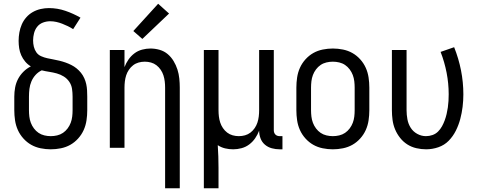

<svg xmlns="http://www.w3.org/2000/svg" viewBox="-20 -786 2540 1021"><path d="M250 8Q223 8 196 2.5Q169 -3 146 -16Q123 -29 104.5 -49.5Q86 -70 75 -94.5Q64 -119 60 -146Q56 -173 56 -200V-272Q56 -297 60.5 -321Q65 -345 76 -366Q87 -387 104.5 -404.5Q122 -422 144 -433Q127 -443 114 -458.5Q101 -474 93 -492Q85 -510 82 -529.5Q79 -549 79 -569Q79 -591 83 -613.5Q87 -636 96 -656.5Q105 -677 120 -694Q135 -711 154.5 -722Q174 -733 196 -738Q218 -743 240 -743Q285 -743 327.5 -728.5Q370 -714 408 -692L369 -631Q355 -640 340.5 -647Q326 -654 310.5 -660Q295 -666 279 -669.5Q263 -673 247 -673Q227 -673 208.5 -666Q190 -659 178 -644Q166 -629 161 -609.5Q156 -590 156 -571Q156 -554 160 -537.5Q164 -521 173.5 -507.5Q183 -494 199 -487Q215 -480 231 -476.5Q247 -473 263.5 -470Q280 -467 296.5 -463Q313 -459 328.5 -453.5Q344 -448 359 -440.5Q374 -433 387 -422.5Q400 -412 410.5 -399Q421 -386 428 -370.5Q435 -355 438.5 -339Q442 -323 443 -306Q444 -289 444 -272V-200Q444 -173 440 -146Q436 -119 425 -94.5Q414 -70 395.5 -49.5Q377 -29 354 -16Q331 -3 304 2.5Q277 8 250 8ZM250 -62Q267 -62 284 -66Q301 -70 315 -79.5Q329 -89 339.5 -103Q350 -117 356 -133Q362 -149 364 -166Q366 -183 366 -200V-272Q366 -293 363 -313.5Q360 -334 348.5 -351Q337 -368 319.5 -379Q302 -390 282 -395.5Q262 -401 242 -404Q222 -407 202 -412Q183 -403 169 -387.5Q155 -372 147 -353Q139 -334 136.5 -313.5Q134 -293 134 -272V-200Q134 -183 136 -166Q138 -149 144 -133Q150 -117 160.5 -103Q171 -89 185 -79.5Q199 -70 216 -66Q233 -62 250 -62Z M858 215V-320Q858 -337 856 -353.5Q854 -370 849 -385.5Q844 -401 834.5 -415Q825 -429 812 -439Q799 -449 783 -453.5Q767 -458 750 -458Q733 -458 717 -453.5Q701 -449 688 -439Q675 -429 665.5 -415Q656 -401 651 -385.5Q646 -370 644 -353.5Q642 -337 642 -320V0H564V-520H642V-429Q650 -450 663 -469Q676 -488 694.5 -502Q713 -516 735.5 -522Q758 -528 780 -528Q805 -528 829 -521Q853 -514 871.5 -498.5Q890 -483 903 -461.5Q916 -440 923.5 -416.5Q931 -393 933.5 -368.5Q936 -344 936 -320V215ZM737 -579 689 -621 821 -766 879 -714Z M1064 215V-520H1142V-200Q1142 -183 1144 -166.5Q1146 -150 1151 -134.5Q1156 -119 1165.5 -105Q1175 -91 1188 -81Q1201 -71 1217 -66.5Q1233 -62 1250 -62Q1267 -62 1283 -66.5Q1299 -71 1312 -81Q1325 -91 1334.5 -105Q1344 -119 1349 -134.5Q1354 -150 1356 -166.5Q1358 -183 1358 -200V-520H1436V-93Q1436 -87 1438 -81Q1440 -75 1444.5 -70.5Q1449 -66 1455 -64Q1461 -62 1467 -62H1482V8H1467Q1446 8 1425.5 2.5Q1405 -3 1389 -16.5Q1373 -30 1365.5 -50Q1358 -70 1358 -91Q1350 -70 1337 -51Q1324 -32 1305.5 -18Q1287 -4 1264.5 2Q1242 8 1220 8Q1198 8 1177 3Q1156 -2 1138 -14Q1140 16 1141 46.5Q1142 77 1142 107V215Z M1750 8Q1723 8 1696 2.5Q1669 -3 1646 -16Q1623 -29 1604.5 -49.5Q1586 -70 1575 -94.5Q1564 -119 1560 -146Q1556 -173 1556 -200V-320Q1556 -347 1560 -374Q1564 -401 1575 -425.5Q1586 -450 1604.5 -470.5Q1623 -491 1646 -504Q1669 -517 1696 -522.5Q1723 -528 1750 -528Q1777 -528 1804 -522.5Q1831 -517 1854 -504Q1877 -491 1895.5 -470.5Q1914 -450 1925 -425.5Q1936 -401 1940 -374Q1944 -347 1944 -320V-200Q1944 -173 1940 -146Q1936 -119 1925 -94.5Q1914 -70 1895.5 -49.5Q1877 -29 1854 -16Q1831 -3 1804 2.5Q1777 8 1750 8ZM1750 -62Q1767 -62 1784 -66Q1801 -70 1815 -79.5Q1829 -89 1839.5 -103Q1850 -117 1856 -133Q1862 -149 1864 -166Q1866 -183 1866 -200V-320Q1866 -337 1864 -354Q1862 -371 1856 -387Q1850 -403 1839.5 -417Q1829 -431 1815 -440.5Q1801 -450 1784 -454Q1767 -458 1750 -458Q1733 -458 1716 -454Q1699 -450 1685 -440.5Q1671 -431 1660.5 -417Q1650 -403 1644 -387Q1638 -371 1636 -354Q1634 -337 1634 -320V-200Q1634 -183 1636 -166Q1638 -149 1644 -133Q1650 -117 1660.5 -103Q1671 -89 1685 -79.5Q1699 -70 1716 -66Q1733 -62 1750 -62Z M2246 8Q2220 8 2194 2Q2168 -4 2146 -18Q2124 -32 2107.5 -53Q2091 -74 2081 -98Q2071 -122 2067.5 -148Q2064 -174 2064 -200V-520H2142V-200Q2142 -176 2146.5 -151.5Q2151 -127 2164 -106.5Q2177 -86 2199 -74Q2221 -62 2245 -62Q2263 -62 2280 -68Q2297 -74 2309.5 -86.5Q2322 -99 2330.5 -114.5Q2339 -130 2345 -146.5Q2351 -163 2355 -180Q2359 -197 2361.5 -214.5Q2364 -232 2365 -249.5Q2366 -267 2366 -285Q2366 -342 2355 -399Q2344 -456 2323 -510L2395 -535Q2419 -475 2431.5 -412Q2444 -349 2444 -284Q2444 -251 2440 -218Q2436 -185 2427.5 -153Q2419 -121 2404 -91Q2389 -61 2366 -37.5Q2343 -14 2311 -3Q2279 8 2246 8Z"/></svg>

Font: Iosevka SS04
Style: Regular
Weight: 400
Monospace: yes
Designer: Belleve Invis
Foundry: Belleve Invis
Version: Version 19.0.0; ttfautohint (v1.8.4)